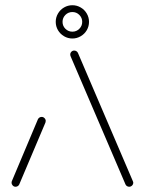

<svg xmlns="http://www.w3.org/2000/svg" viewBox="-20 -711 551 731"><path d="M39.3 0Q33 0 28.5 -4.6Q24.1 -9.3 24.1 -15.6Q24.1 -18.9 25.2 -21.5L124.4 -257Q126.3 -261.1 130.2 -263.5Q134.1 -265.9 138.5 -265.9Q144.8 -265.9 149.4 -261.3Q154.1 -256.7 154.1 -250.4Q154.1 -247.4 153 -244.4L53.3 -8.9Q51.5 -4.8 47.6 -2.4Q43.7 0 39.3 0ZM487.4 -15.6Q487.4 -9.3 482.8 -4.6Q478.1 0 471.9 0Q467.4 0 463.5 -2.4Q459.6 -4.8 457.8 -8.9L249.6 -494.8Q247.4 -499.6 247.4 -503.3Q247.4 -509.6 251.9 -514.1Q256.3 -518.5 262.6 -518.5Q267 -518.5 270.9 -516.1Q274.8 -513.7 276.7 -509.6L484.8 -23.7Q487.4 -18.1 487.4 -15.6ZM293 -627.8Q293 -643.3 282 -654.3Q271.1 -665.2 255.6 -665.2Q240 -665.2 229.1 -654.3Q218.1 -643.3 218.1 -627.8Q218.1 -612.2 229.1 -601.3Q240 -590.4 255.6 -590.4Q271.1 -590.4 282 -601.3Q293 -612.2 293 -627.8ZM192.2 -627.8Q192.2 -644.8 200.7 -659.4Q209.3 -674.1 223.9 -682.6Q238.5 -691.1 255.6 -691.1Q272.6 -691.1 287.2 -682.6Q301.9 -674.1 310.4 -659.4Q318.9 -644.8 318.9 -627.8Q318.9 -610.7 310.4 -596.1Q301.9 -581.5 287.2 -573Q272.6 -564.4 255.6 -564.4Q238.5 -564.4 223.9 -573Q209.3 -581.5 200.7 -596.1Q192.2 -610.7 192.2 -627.8Z"/></svg>

Font: 26F Galaxy Hebrew Ultra Light
Style: Regular
Weight: 200
Designer: C₂₉H₂₅N₃O₅
Version: Version 1.000